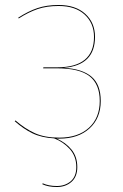

<svg xmlns="http://www.w3.org/2000/svg" viewBox="-20 -547 495 770"><path d="M218 9H207Q243 24 266.5 52.5Q290 81 290 123Q290 162 266.5 182.5Q243 203 208 203Q174 203 150 192L151 188Q175 199 208 199Q241 199 263.5 180Q286 161 286 123Q286 80 260 51Q234 22 197 8Q146 5 110 -12.5Q74 -30 39 -61L42 -64Q80 -31 119.5 -13Q159 5 218 5Q293 5 336.5 -34.5Q380 -74 380 -142Q380 -209 339.5 -241Q299 -273 209 -273H153L154 -277H209Q357 -277 357 -399Q357 -454 319.5 -488.5Q282 -523 215 -523Q167 -523 130.5 -510.5Q94 -498 55 -473L53 -476Q93 -502 130 -514.5Q167 -527 215 -527Q283 -527 322 -491.5Q361 -456 361 -399Q361 -285 236 -275Q310 -271 347 -239.5Q384 -208 384 -142Q384 -73 339 -32Q294 9 218 9Z"/></svg>

Font: FiraGO Four
Style: Regular
Weight: 100
Designer: bBox Type
Foundry: bBox Type GmbH
Version: Version 1.001